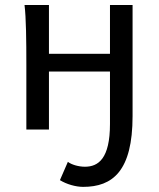

<svg xmlns="http://www.w3.org/2000/svg" viewBox="-20 -518 636 768"><path d="M510.3 -498H419.9V-302.7H175.8V-498H78.1C84.5 -446.8 85.4 -354 85.4 -258.8V0H175.8V-231.9H419.9V-22C419.9 116.2 373.5 148.9 319.8 148.9C293.9 148.9 266.1 140.6 251.5 129.4L219.7 202.6C246.6 219.2 283.2 229.5 312.5 229.5C430.7 229.5 510.3 166 510.3 -53.7Z"/></svg>

Font: Andika
Style: Regular
Weight: 400
Designer: Victor Gaultney, Annie Olsen, Julie Remington, Don Collingsworth, Eric Hays
Foundry: SIL International
Version: Version 1.000